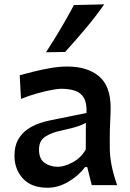

<svg xmlns="http://www.w3.org/2000/svg" viewBox="-20 -862 605 894"><path d="M201.7 12.2Q126 12.2 86.7 -30.8Q47.4 -73.7 47.4 -136.7Q47.4 -181.6 64 -211.2Q80.6 -240.7 106.7 -259Q132.8 -277.3 162.1 -287.4Q191.4 -297.4 216.3 -302.2L382.8 -335.9Q384.8 -382.8 370.1 -407Q355.5 -431.2 328.1 -439.9Q300.8 -448.7 264.2 -448.7Q250 -448.7 220 -443.1Q189.9 -437.5 152.3 -427Q114.7 -416.5 77.6 -401.4L71.8 -511.7Q97.7 -518.6 134.8 -528.1Q171.9 -537.6 213.6 -544.9Q255.4 -552.2 293.9 -552.2Q386.2 -552.2 440.7 -507.1Q495.1 -461.9 495.1 -360.8Q495.1 -335.9 493.2 -298.6Q491.2 -261.2 491.2 -228.5V-172.9Q491.2 -96.7 525.4 0H407.2L386.2 -84H376Q346.2 -43.9 298.6 -15.9Q251 12.2 201.7 12.2ZM250 -85.4Q278.8 -85.4 317.6 -105.7Q356.4 -126 379.4 -166L379.9 -290Q368.2 -283.2 345.5 -274.9Q322.8 -266.6 262.7 -253.4Q222.7 -245.6 192.1 -226.6Q161.6 -207.5 161.6 -165.5Q161.6 -122.6 187.3 -104Q212.9 -85.4 250 -85.4ZM194.3 -618.7Q230 -673.8 262.7 -728.8Q295.4 -783.7 324.2 -838.4L465.3 -841.8Q425.3 -784.7 378.9 -729.5Q332.5 -674.3 283.2 -620.1Z"/></svg>

Font: Pinar SemiBold
Style: Regular
Weight: 600
Designer: Amin Abedi
Version: Version 3.000